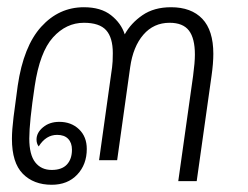

<svg xmlns="http://www.w3.org/2000/svg" viewBox="-20 -501 686 531"><path d="M570 -352Q570 -326 565 -291L524 0H473L514 -291Q519 -328 519 -350Q519 -395 502.5 -416.5Q486 -438 449 -438Q405 -438 376.5 -405Q348 -372 340 -315L304 -58H254L290 -315Q292 -329 292 -354Q292 -397 273.5 -417.5Q255 -438 212 -438Q163 -438 126.5 -397.5Q90 -357 76 -263Q61 -163 61 -118Q61 -73 77.5 -52Q94 -31 123 -31Q151 -31 165 -46Q179 -61 179 -87Q179 -106 168.5 -117Q158 -128 138 -128Q107 -128 87 -96Q81 -104 81 -115Q81 -134 99 -149Q117 -164 144 -164Q177 -164 198.5 -143.5Q220 -123 220 -89Q220 -46 193.5 -18Q167 10 123 10Q73 10 43 -20.5Q13 -51 13 -117Q13 -141 17.5 -177.5Q22 -214 29 -264Q45 -373 94 -427Q143 -481 212 -481Q259 -481 287 -459Q315 -437 325 -406Q342 -437 374 -459Q406 -481 453 -481Q509 -481 539.5 -449Q570 -417 570 -352Z"/></svg>

Font: Krub Light
Style: Italic
Weight: 300
Italic angle: -8°
Designer: Ekaluck Peanpanawate
Foundry: Cadson Demak Co.,Ltd.
Version: Version 1.000; ttfautohint (v1.6)